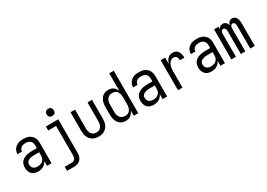

<svg xmlns="http://www.w3.org/2000/svg" viewBox="3 -1699 3994 2877"><g transform="rotate(-30 2000.0 -260.0)"><path d="M202 8Q172 8 143 -1Q114 -10 93.5 -32Q73 -54 64.5 -83Q56 -112 56 -141Q56 -167 62.5 -192Q69 -217 84.5 -237Q100 -257 122 -270.5Q144 -284 168.5 -292Q193 -300 218 -303Q243 -306 269 -306H358V-355Q358 -376 351 -397Q344 -418 328 -432Q312 -446 291 -452Q270 -458 249 -458Q229 -458 209.5 -454Q190 -450 174 -439Q158 -428 149 -410Q140 -392 140 -373H62Q62 -396 68.5 -418Q75 -440 88 -459Q101 -478 119.5 -491.5Q138 -505 159 -513.5Q180 -522 203 -525Q226 -528 249 -528Q273 -528 297 -524.5Q321 -521 343 -511Q365 -501 383.5 -485Q402 -469 414 -448Q426 -427 431 -403Q436 -379 436 -355V0H358V-86Q349 -64 332.5 -45.5Q316 -27 295 -14.5Q274 -2 250 3Q226 8 202 8ZM232 -62Q256 -62 280.5 -68.5Q305 -75 323 -91.5Q341 -108 349.5 -131.5Q358 -155 358 -180V-236H269Q254 -236 238.5 -234.5Q223 -233 208.5 -229.5Q194 -226 180 -219.5Q166 -213 155 -203Q144 -193 139 -178.5Q134 -164 134 -149Q134 -131 141 -113Q148 -95 162 -83Q176 -71 194.5 -66.5Q213 -62 232 -62Z M580 215V145H697Q713 145 729 139.5Q745 134 755.5 121.5Q766 109 770 93Q774 77 774 60V-450H638V-520H852V60Q852 81 848.5 101.5Q845 122 835.5 141Q826 160 811.5 175Q797 190 778 199Q759 208 738.5 211.5Q718 215 697 215ZM800 -608Q787 -608 775 -611.5Q763 -615 754 -624Q745 -633 741.5 -645Q738 -657 738 -670Q738 -683 741.5 -695Q745 -707 754 -716Q763 -725 775 -729Q787 -733 800 -733Q813 -733 825 -729Q837 -725 846 -716Q855 -707 859 -695Q863 -683 863 -670Q863 -657 859 -645Q855 -633 846 -624Q837 -615 825 -611.5Q813 -608 800 -608Z M1250 8Q1224 8 1198 2.5Q1172 -3 1149.5 -16Q1127 -29 1110 -49Q1093 -69 1082.5 -93Q1072 -117 1068 -143Q1064 -169 1064 -195V-520H1142V-195Q1142 -179 1144 -162.5Q1146 -146 1151.5 -131Q1157 -116 1166 -102.5Q1175 -89 1188.5 -79.5Q1202 -70 1218 -66Q1234 -62 1250 -62Q1266 -62 1282 -66Q1298 -70 1311.5 -79.5Q1325 -89 1334 -102.5Q1343 -116 1348.5 -131Q1354 -146 1356 -162.5Q1358 -179 1358 -195V-520H1436V-195Q1436 -169 1432 -143Q1428 -117 1417.5 -93Q1407 -69 1390 -49Q1373 -29 1350.5 -16Q1328 -3 1302 2.5Q1276 8 1250 8Z M1719 8Q1694 8 1669.5 1Q1645 -6 1625 -21Q1605 -36 1591.5 -57Q1578 -78 1570 -101.5Q1562 -125 1559 -150Q1556 -175 1556 -200V-320Q1556 -345 1559 -370Q1562 -395 1570 -418.5Q1578 -442 1591.5 -463Q1605 -484 1625 -499Q1645 -514 1669.5 -521Q1694 -528 1719 -528Q1742 -528 1764.5 -522Q1787 -516 1805.5 -502.5Q1824 -489 1837 -469.5Q1850 -450 1858 -429V-735H1936V0H1858V-91Q1850 -70 1837 -50.5Q1824 -31 1805.5 -17.5Q1787 -4 1764.5 2Q1742 8 1719 8ZM1749 -62Q1766 -62 1782.5 -66.5Q1799 -71 1812 -81Q1825 -91 1834.5 -105Q1844 -119 1849 -134.5Q1854 -150 1856 -166.5Q1858 -183 1858 -200V-320Q1858 -337 1856 -353.5Q1854 -370 1849 -385.5Q1844 -401 1834.5 -415.5Q1825 -430 1812 -440Q1799 -450 1782.5 -454Q1766 -458 1749 -458Q1732 -458 1715.5 -454Q1699 -450 1685 -440.5Q1671 -431 1660.5 -417Q1650 -403 1644 -387Q1638 -371 1636 -354Q1634 -337 1634 -320V-200Q1634 -183 1636 -166Q1638 -149 1644 -133Q1650 -117 1660.5 -103Q1671 -89 1685 -79.5Q1699 -70 1715.5 -66Q1732 -62 1749 -62Z M2202 8Q2172 8 2143 -1Q2114 -10 2093.5 -32Q2073 -54 2064.5 -83Q2056 -112 2056 -141Q2056 -167 2062.5 -192Q2069 -217 2084.5 -237Q2100 -257 2122 -270.5Q2144 -284 2168.5 -292Q2193 -300 2218 -303Q2243 -306 2269 -306H2358V-355Q2358 -376 2351 -397Q2344 -418 2328 -432Q2312 -446 2291 -452Q2270 -458 2249 -458Q2229 -458 2209.5 -454Q2190 -450 2174 -439Q2158 -428 2149 -410Q2140 -392 2140 -373H2062Q2062 -396 2068.5 -418Q2075 -440 2088 -459Q2101 -478 2119.5 -491.5Q2138 -505 2159 -513.5Q2180 -522 2203 -525Q2226 -528 2249 -528Q2273 -528 2297 -524.5Q2321 -521 2343 -511Q2365 -501 2383.5 -485Q2402 -469 2414 -448Q2426 -427 2431 -403Q2436 -379 2436 -355V0H2358V-86Q2349 -64 2332.5 -45.5Q2316 -27 2295 -14.5Q2274 -2 2250 3Q2226 8 2202 8ZM2232 -62Q2256 -62 2280.5 -68.5Q2305 -75 2323 -91.5Q2341 -108 2349.5 -131.5Q2358 -155 2358 -180V-236H2269Q2254 -236 2238.5 -234.5Q2223 -233 2208.5 -229.5Q2194 -226 2180 -219.5Q2166 -213 2155 -203Q2144 -193 2139 -178.5Q2134 -164 2134 -149Q2134 -131 2141 -113Q2148 -95 2162 -83Q2176 -71 2194.5 -66.5Q2213 -62 2232 -62Z M2624 0V-520H2702V-412Q2709 -434 2719.5 -455Q2730 -476 2746 -493Q2762 -510 2784 -519Q2806 -528 2829 -528Q2848 -528 2866.5 -523.5Q2885 -519 2900 -508.5Q2915 -498 2925 -482Q2935 -466 2941 -448.5Q2947 -431 2949 -412.5Q2951 -394 2951 -375H2873Q2873 -390 2870.5 -404.5Q2868 -419 2860.5 -432Q2853 -445 2839.5 -451.5Q2826 -458 2811 -458Q2791 -458 2772.5 -449.5Q2754 -441 2741.5 -426Q2729 -411 2721 -392.5Q2713 -374 2709 -354.5Q2705 -335 2703.5 -315Q2702 -295 2702 -276V0Z M3202 8Q3172 8 3143 -1Q3114 -10 3093.5 -32Q3073 -54 3064.5 -83Q3056 -112 3056 -141Q3056 -167 3062.5 -192Q3069 -217 3084.5 -237Q3100 -257 3122 -270.5Q3144 -284 3168.5 -292Q3193 -300 3218 -303Q3243 -306 3269 -306H3358V-355Q3358 -376 3351 -397Q3344 -418 3328 -432Q3312 -446 3291 -452Q3270 -458 3249 -458Q3229 -458 3209.5 -454Q3190 -450 3174 -439Q3158 -428 3149 -410Q3140 -392 3140 -373H3062Q3062 -396 3068.5 -418Q3075 -440 3088 -459Q3101 -478 3119.5 -491.5Q3138 -505 3159 -513.5Q3180 -522 3203 -525Q3226 -528 3249 -528Q3273 -528 3297 -524.5Q3321 -521 3343 -511Q3365 -501 3383.5 -485Q3402 -469 3414 -448Q3426 -427 3431 -403Q3436 -379 3436 -355V0H3358V-86Q3349 -64 3332.5 -45.5Q3316 -27 3295 -14.5Q3274 -2 3250 3Q3226 8 3202 8ZM3232 -62Q3256 -62 3280.5 -68.5Q3305 -75 3323 -91.5Q3341 -108 3349.5 -131.5Q3358 -155 3358 -180V-236H3269Q3254 -236 3238.5 -234.5Q3223 -233 3208.5 -229.5Q3194 -226 3180 -219.5Q3166 -213 3155 -203Q3144 -193 3139 -178.5Q3134 -164 3134 -149Q3134 -131 3141 -113Q3148 -95 3162 -83Q3176 -71 3194.5 -66.5Q3213 -62 3232 -62Z M3548 0V-520H3626V-478Q3631 -489 3638 -498.5Q3645 -508 3654.5 -515Q3664 -522 3675.5 -525Q3687 -528 3699 -528Q3714 -528 3728 -523Q3742 -518 3752.5 -508Q3763 -498 3770 -485Q3777 -472 3781 -457Q3785 -471 3792 -484.5Q3799 -498 3809 -508Q3819 -518 3833 -523Q3847 -528 3862 -528Q3877 -528 3891.5 -522.5Q3906 -517 3917 -506.5Q3928 -496 3934.5 -482Q3941 -468 3945 -453.5Q3949 -439 3950.5 -424Q3952 -409 3952 -394V0H3874V-394Q3874 -405 3872.5 -415.5Q3871 -426 3866 -436Q3861 -446 3851.5 -452Q3842 -458 3831 -458Q3821 -458 3811.5 -452Q3802 -446 3797 -436Q3792 -426 3790.5 -415.5Q3789 -405 3789 -394V0H3711V-394Q3711 -405 3709.5 -415.5Q3708 -426 3703 -436Q3698 -446 3688.5 -452Q3679 -458 3669 -458Q3658 -458 3648.5 -452Q3639 -446 3634 -436Q3629 -426 3627.5 -415.5Q3626 -405 3626 -394V0Z"/></g></svg>

Font: Iosevka Term SS14
Style: Regular
Weight: 400
Monospace: yes
Designer: Belleve Invis
Foundry: Belleve Invis
Version: Version 24.1.1; ttfautohint (v1.8.4)